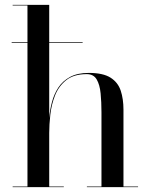

<svg xmlns="http://www.w3.org/2000/svg" viewBox="-20 -770 620 790"><path d="M28 -596.5H320V-593.5H28ZM32 -2.5H93V-747.5H32V-750H182.5V-284Q185 -317 193.8 -350Q202.5 -383 220.2 -410Q238 -437 268.5 -453.5Q299 -470 345.5 -470Q404 -470 434.8 -450.5Q465.5 -431 476.8 -396.8Q488 -362.5 488 -319V-2.5H548V0H337.5V-2.5H397.5V-308Q397.5 -350 394 -385.8Q390.5 -421.5 377.8 -443.2Q365 -465 337 -465Q283.5 -465 252.5 -440.2Q221.5 -415.5 206.5 -377.5Q191.5 -339.5 187 -298Q182.5 -256.5 182.5 -223V-2.5H242.5V0H32Z"/></svg>

Font: Bodoni* 72pt
Style: Regular
Weight: 400
Version: Version 2.3